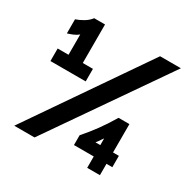

<svg xmlns="http://www.w3.org/2000/svg" viewBox="-148 -799 941 944"><g transform="rotate(30 323.0 -327.0)"><path d="M105.5 -364.3V-550.8Q92.8 -540 76.2 -533.2Q59.6 -526.4 45.9 -522.5V-602.5Q64.5 -608.4 87.4 -621.6Q110.4 -634.8 125 -654.3H186.5V-364.3ZM43.9 -364.3V-435.5H244.1V-364.3ZM48.8 0 499 -654.3H617.2L164.1 0ZM462.9 0V-64.5H350.6V-120.1Q384.8 -159.2 414.1 -199.2Q443.4 -239.3 473.6 -290H535.2V-128.9H568.4V-64.5H535.2V0ZM435.5 -128.9H462.9V-167Q457 -159.2 453.1 -153.3Q449.2 -147.5 445.3 -141.6Q441.4 -135.7 435.5 -128.9Z"/></g></svg>

Font: Sen ExtraBold
Style: Regular
Weight: 800
Version: Version 2.000;gftools[0.9.31]